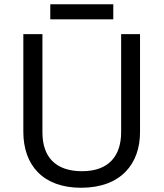

<svg xmlns="http://www.w3.org/2000/svg" viewBox="-20 -875 771 905"><path d="M514 -855H217V-784H514ZM640 -252V-714H551V-252C551 -144 496 -68 367 -68C242 -68 180 -135 180 -251V-714H90V-254C90 -95 184 10 362 10C551 10 640 -104 640 -252Z"/></svg>

Font: Noto Sans Inscriptional Parthian
Style: Regular
Weight: 400
Designer: Monotype Design Team
Foundry: Monotype Imaging Inc.
Version: Version 2.003